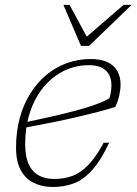

<svg xmlns="http://www.w3.org/2000/svg" viewBox="-20 -736 545 766"><path d="M333 -476Q292.5 -476 255 -462Q217.5 -448 185.8 -421Q154 -394 130.5 -355.8Q107 -317.5 93.8 -268.5Q80.5 -219.5 80.5 -162Q80.5 -89.5 110.2 -55.8Q140 -22 196.5 -22Q236 -22 269 -34.2Q302 -46.5 332.2 -77.8Q362.5 -109 393.5 -166.5H415.5Q381.5 -94 346.2 -55.8Q311 -17.5 272.8 -3.8Q234.5 10 190.5 10Q148.5 10 115 -6.2Q81.5 -22.5 62.8 -57Q44 -91.5 44 -147Q44 -210 58.5 -264Q73 -318 100 -361.5Q127 -405 164 -436.2Q201 -467.5 246 -484Q291 -500.5 342 -500.5Q381.5 -500.5 407.8 -488.5Q434 -476.5 447.5 -453.8Q461 -431 461 -399Q461 -379 456 -356.2Q451 -333.5 440 -309.5Q405.5 -298.5 366.8 -288.5Q328 -278.5 284.8 -268.5Q241.5 -258.5 191 -248.2Q140.5 -238 81.5 -227L81 -248Q142.5 -261 190.2 -272Q238 -283 274.2 -292.5Q310.5 -302 337.2 -310.8Q364 -319.5 383.2 -327.5Q402.5 -335.5 416.5 -344Q427 -379 423.8 -409Q420.5 -439 399 -457.5Q377.5 -476 333 -476ZM505 -716.5 335.5 -553H303L233 -716.5H257.5L331 -580.5H315.5L473 -716.5Z"/></svg>

Font: Newsreader 9pt ExtraLight
Style: Italic
Weight: 250
Italic angle: -17°
Designer: Hugues Gentile
Foundry: Production Type
Version: Version 1.003